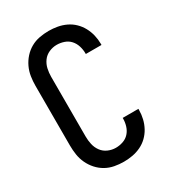

<svg xmlns="http://www.w3.org/2000/svg" viewBox="-182 -845 863 955"><g transform="rotate(-30 250.0 -367.5)"><path d="M247 8Q220 8 193.5 3Q167 -2 144 -15Q121 -28 103 -48Q85 -68 73.5 -92.5Q62 -117 58 -143.5Q54 -170 54 -196V-539Q54 -565 58 -591.5Q62 -618 73.5 -642.5Q85 -667 103 -687Q121 -707 144 -720Q167 -733 193.5 -738Q220 -743 247 -743Q272 -743 297 -738.5Q322 -734 345 -723Q368 -712 386 -694.5Q404 -677 416 -655Q428 -633 434 -608Q440 -583 440 -558V-551H350V-555Q350 -576 343.5 -597Q337 -618 323 -633.5Q309 -649 288.5 -656Q268 -663 247 -663Q224 -663 202.5 -653.5Q181 -644 167.5 -625.5Q154 -607 149 -584.5Q144 -562 144 -539V-196Q144 -173 149 -150.5Q154 -128 167.5 -109.5Q181 -91 202.5 -81.5Q224 -72 247 -72Q268 -72 288.5 -79Q309 -86 323 -101.5Q337 -117 343.5 -138Q350 -159 350 -180V-184H440V-177Q440 -152 434 -127Q428 -102 416 -80Q404 -58 386 -40.5Q368 -23 345 -12Q322 -1 297 3.5Q272 8 247 8Z"/></g></svg>

Font: Iosevka Custom Medium
Style: Regular
Weight: 500
Monospace: yes
Designer: Belleve Invis
Foundry: Belleve Invis
Version: Version 32.5.0; ttfautohint (v1.8.4)